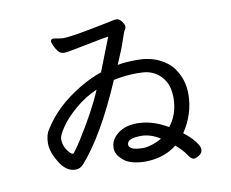

<svg xmlns="http://www.w3.org/2000/svg" viewBox="-81 -826 1163 966"><g transform="rotate(-10 500.0 -343.0)"><path d="M595 -61Q617 -62 645.5 -72Q674 -82 688 -92Q640 -123 592 -123Q520 -123 520 -91Q520 -61 595 -61ZM287 -159Q370 -291 412 -391Q353 -366 301 -322Q249 -278 221 -236.5Q193 -195 193 -177Q193 -134 226 -101Q233 -94 239 -94Q245 -94 287 -159ZM834 36Q821 36 805 11Q789 -14 753 -45Q689 6 595 8Q518 8 481.5 -22Q445 -52 445 -86Q445 -119 466 -142Q506 -189 585 -189L600 -188Q668 -184 739 -142Q780 -194 785 -263L786 -283Q786 -336 766 -369.5Q746 -403 716 -419Q686 -435 656 -436L629 -437Q564 -437 506 -424Q392 -159 280 -33Q263 -13 238 -13Q192 -13 158 -67.5Q124 -122 124 -166Q124 -210 142 -236Q207 -342 333 -418Q391 -453 449 -473L516 -644Q495 -641 452.5 -632.5Q410 -624 370.5 -616.5Q331 -609 313.5 -605.5Q296 -602 282 -602Q265 -602 252.5 -618Q240 -634 234 -650Q228 -666 228 -669Q228 -682 245 -682Q277 -676 290 -675Q325 -675 429 -695Q533 -715 546.5 -718.5Q560 -722 572 -722Q586 -722 598 -705Q610 -688 610 -679Q610 -670 604.5 -663.5Q599 -657 585 -613.5Q571 -570 538 -495Q575 -503 638 -503Q701 -503 748.5 -480.5Q796 -458 821 -423Q863 -364 863 -290Q863 -189 803 -99Q837 -74 858 -47Q879 -20 879 -4Q879 14 862.5 25Q846 36 834 36Z"/></g></svg>

Font: LXGW WenKai Medium
Style: Regular
Weight: 500
Designer: LXGW / Fontworks Inc.
Foundry: LXGW / Fontworks Inc.
Version: Version 1.501; October 10, 2024